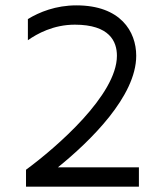

<svg xmlns="http://www.w3.org/2000/svg" viewBox="-20 -696 621 716"><path d="M196 -72C317 -170 488 -337 488 -488C488 -579 429 -676 265 -676C188 -676 127 -651 84 -625V-546C118 -570 179 -604 259 -604C389 -604 416 -541 416 -488C416 -342 191 -147 77 -63V0H498V-72H196Z"/></svg>

Font: Maven Pro
Style: Regular
Weight: 400
Designer: Joe Prince
Foundry: Joe Prince
Version: Version 1.003